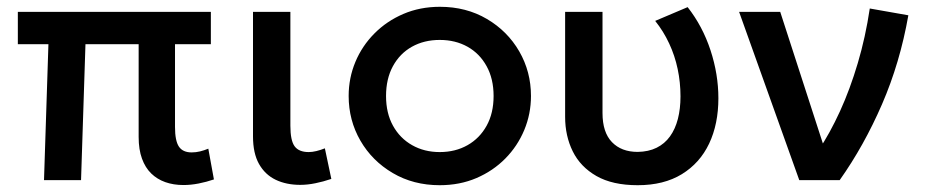

<svg xmlns="http://www.w3.org/2000/svg" viewBox="-20 -530 2725 565"><path d="M520 14.5Q490.5 14.5 466.5 6Q442.5 -2.5 425 -19.5Q407.5 -36.5 397.8 -63.2Q388 -90 388 -127V-400H231.5L218.5 0H109.5L122.5 -400H32.5V-495H600.5V-400H495V-156.5Q495 -115.5 506.5 -98.5Q518 -81.5 544 -81.5Q556.5 -81.5 568.8 -84.5Q581 -87.5 593 -92.5L609.5 -2Q587.5 5.5 564.5 10Q541.5 14.5 520 14.5Z M863.5 14Q822.5 14 791.2 -1Q760 -16 742.2 -47.5Q724.5 -79 724.5 -128.5V-495H834.5V-160Q834.5 -116.5 847 -99.5Q859.5 -82.5 888.5 -82.5Q899 -82.5 911.2 -85.5Q923.5 -88.5 936 -93.5L955 -3.5Q931.5 4.5 908.2 9.2Q885 14 863.5 14Z M1274 15Q1196.5 15 1135.8 -20.8Q1075 -56.5 1040.5 -116.2Q1006 -176 1006 -247.5Q1006 -300.5 1025.8 -347.8Q1045.5 -395 1081.8 -431.5Q1118 -468 1167 -489Q1216 -510 1274.5 -510Q1352 -510 1412.8 -474.2Q1473.5 -438.5 1508 -378.8Q1542.5 -319 1542.5 -247.5Q1542.5 -195 1522.8 -147.5Q1503 -100 1467 -63.5Q1431 -27 1382 -6Q1333 15 1274 15ZM1274 -82.5Q1320 -82.5 1355.8 -102.8Q1391.5 -123 1412 -160Q1432.5 -197 1432.5 -247.5Q1432.5 -298 1412 -335.2Q1391.5 -372.5 1355.8 -392.5Q1320 -412.5 1274 -412.5Q1228 -412.5 1192.2 -392.5Q1156.5 -372.5 1136.2 -335.2Q1116 -298 1116 -247.5Q1116 -197 1136.5 -160Q1157 -123 1192.8 -102.8Q1228.5 -82.5 1274 -82.5Z M1856.5 15Q1782.5 15 1735.2 -12Q1688 -39 1665.5 -84.5Q1643 -130 1643 -186V-495H1753V-197.5Q1753 -140.5 1780.8 -111.8Q1808.5 -83 1856.5 -83Q1888.5 -83.5 1912.2 -95.2Q1936 -107 1951.5 -128.5Q1967 -150 1974.8 -180Q1982.5 -210 1982.5 -246.5Q1982.5 -287.5 1974.2 -326.8Q1966 -366 1949.2 -402Q1932.5 -438 1908 -468.5L2003.5 -509Q2047.5 -453 2070.8 -382.2Q2094 -311.5 2094 -241Q2094 -165 2066.8 -107.5Q2039.5 -50 1986.5 -17.5Q1933.5 15 1856.5 15Z M2332 0 2155 -495H2276L2415.5 -64.5L2388.5 -87.5Q2422 -137.5 2451.8 -202.5Q2481.5 -267.5 2504.2 -344.2Q2527 -421 2539.5 -505L2653 -485Q2628.5 -345.5 2575.5 -223.2Q2522.5 -101 2451 0Z"/></svg>

Font: Geologica Roman
Style: Regular
Weight: 400
Designer: Sindre Bremnes, Frode Helland
Foundry: Monokrom Skriftforlag AS
Version: Version 1.010;gftools[0.9.28]